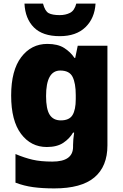

<svg xmlns="http://www.w3.org/2000/svg" viewBox="-20 -807 683 1067"><path d="M243 -563Q301 -563 336.5 -540.5Q372 -518 394 -485H398L412 -553H577V1Q577 118 504.5 179Q432 240 282 240Q215 240 164 233Q113 226 66 208V49Q116 70 161 80.5Q206 91 271 91Q386 91 386 9V-1Q386 -30 392 -70H386Q367 -37 332 -13.5Q297 10 240 10Q152 10 97 -63Q42 -136 42 -276Q42 -416 98 -489.5Q154 -563 243 -563ZM315 -415Q236 -415 236 -273Q236 -201 256 -169.5Q276 -138 318 -138Q365 -138 383 -167.5Q401 -197 401 -256V-279Q401 -344 383.5 -379.5Q366 -415 315 -415ZM511 -787Q506 -705 454.5 -655.5Q403 -606 312 -606Q217 -606 168.5 -654.5Q120 -703 116 -787H219Q230 -745 250.5 -734Q271 -723 312 -723Q344 -723 369 -735.5Q394 -748 404 -787Z"/></svg>

Font: Noto Sans Arabic Blk
Style: Regular
Weight: 900
Designer: Monotype Design Team, Nadine Chahine, Nizar Qandah and Khaled Hosny
Foundry: Monotype Imaging Inc.
Version: Version 2.012; ttfautohint (v1.8.4.7-5d5b)